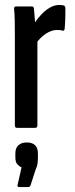

<svg xmlns="http://www.w3.org/2000/svg" viewBox="-20 -516 301 775"><path d="M48 0Q40 0 40 -10V-367Q40 -406 39.5 -433.5Q39 -461 37 -478Q36 -490 44 -490H109Q116 -490 117 -480Q119 -462 121 -434.5Q123 -407 123 -391L131 -376V-10Q131 0 122 0ZM124 -338 117 -420Q129 -438 145 -455.5Q161 -473 180 -484.5Q199 -496 220 -496Q230 -496 237 -494Q241 -493 242.5 -489.5Q244 -486 244 -481Q244 -461 243.5 -441Q243 -421 241 -400Q240 -391 233 -392Q228 -394 222 -394.5Q216 -395 209 -395Q188 -395 164.5 -379.5Q141 -364 124 -338ZM57 239Q49 239 51 230L67 160Q57 155 49.5 146.5Q42 138 42 119V103Q42 81 54.5 70Q67 59 88 59Q110 59 121.5 70Q133 81 133 103V119Q133 133 131.5 144Q130 155 124 168L103 233Q100 239 95 239Z"/></svg>

Font: Sofia Sans Extra Condensed SemiBold
Style: Regular
Weight: 600
Designer: Botio Nikoltchev, Ani Petrova
Foundry: lettersoup
Version: Version 4.101